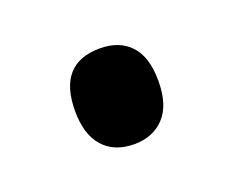

<svg xmlns="http://www.w3.org/2000/svg" viewBox="-42 -483 320 262"><g transform="rotate(-20 117.5 -351.5)"><path d="M57 -352Q57 -421 118 -421Q146 -421 162 -404Q178 -387 178 -352Q178 -317 161.5 -299.5Q145 -282 118 -282Q89 -282 73 -300Q57 -318 57 -352Z"/></g></svg>

Font: Noto Sans ExtraCondensed Medium
Style: Regular
Weight: 500
Width: 2
Designer: Monotype Design Team
Foundry: Monotype Imaging Inc.
Version: Version 2.013; ttfautohint (v1.8.4.7-5d5b)